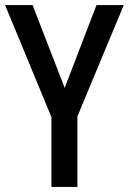

<svg xmlns="http://www.w3.org/2000/svg" viewBox="-20 -800 506 754"><path d="M234 -455 108 -780H0L182 -340V-66H284V-343L466 -780H359Z"/></svg>

Font: Noto Sans Malayalam UI Condensed Medium
Style: Regular
Weight: 500
Width: 3
Designer: Jelle Bosma - Monotype Design Team
Foundry: Monotype Imaging Inc.
Version: Version 2.104